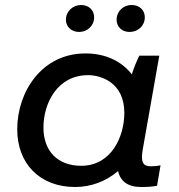

<svg xmlns="http://www.w3.org/2000/svg" viewBox="-20 -743 717 769"><path d="M545 6C568 6 588 5 609 1L623 -81C610 -78 598 -77 584 -77C551 -77 543 -96 552 -146L618 -520H538C527 -498 516 -471 508 -445C468 -497 404 -529 322 -529C148 -529 49 -376 49 -225C49 -88 139 6 281 6C345 6 405 -17 453 -58C462 -17 492 6 545 6ZM333 -442C381 -442 478 -415 478 -291C478 -197 427 -79 305 -79C212 -79 154 -137 154 -232C154 -330 210 -442 333 -442ZM297 -615C329 -615 357 -639 357 -674C357 -702 336 -723 305 -723C272 -723 244 -698 244 -664C244 -636 266 -615 297 -615ZM499 -615C532 -615 560 -639 560 -674C560 -702 539 -723 507 -723C474 -723 447 -698 447 -664C447 -636 468 -615 499 -615Z"/></svg>

Font: Fixel Display Medium
Style: Italic
Weight: 500
Italic angle: -10°
Designer: AlfaBravo + MacPaw
Foundry: Kyrylo Tkachov, Marchela Mozhyna, Serhii Makarenko, Maria Weinstein, Zakhar Kryvoshyya
Version: Version 1.210;Glyphs 3.2 (3217)